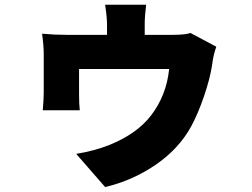

<svg xmlns="http://www.w3.org/2000/svg" viewBox="-20 -670 1040 791"><path d="M764.6 -534.2 871.1 -477.5Q858.4 -442.4 853.5 -400.4Q844.7 -343.8 819.8 -271.5Q794.9 -199.2 766.6 -147.5Q715.8 -55.7 620.6 9.3Q525.4 74.2 413.1 100.6L293.9 -36.1Q371.1 -48.8 431.6 -73.2Q543 -118.2 601.6 -193.4Q666 -277.3 676.8 -385.7H305.7V-282.2Q305.7 -242.2 308.6 -215.8H156.2Q160.2 -262.7 160.2 -291V-447.3Q160.2 -481.4 153.3 -531.2Q204.1 -526.4 255.9 -526.4H420.9V-569.3Q420.9 -598.6 413.1 -650.4H582Q576.2 -603.5 576.2 -569.3V-526.4H688.5Q744.1 -526.4 764.6 -534.2Z"/></svg>

Font: Gen Shin Gothic Monospace Heavy
Style: Bold
Weight: 800
Designer: [Source Han Sans]
Ryoko NISHIZUKA  (kana & ideographs); Paul D. Hunt (Latin, Greek & Cyrillic); Wenlong ZHANG  (bopomofo
Version: Version 1.002.20150607